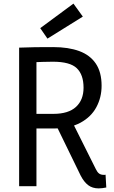

<svg xmlns="http://www.w3.org/2000/svg" viewBox="-20 -1032 630 1064"><path d="M86 0V-768Q130 -770 175.5 -770.5Q221 -771 275 -771Q359 -771 419 -749Q479 -727 511 -679.5Q543 -632 543 -557Q543 -492 514 -438Q485 -384 426 -352Q367 -320 277 -320H133V-401H276Q359 -401 401 -439.5Q443 -478 443 -546Q443 -618 405.5 -654Q368 -690 273 -690Q248 -690 217.5 -689Q187 -688 163 -687L182 -705V0ZM278 -365 371 -375 511 -95Q519 -78 529 -70.5Q539 -63 555 -63Q558 -63 560.5 -63Q563 -63 565 -64L569 7Q560 9 548 10.5Q536 12 527 12Q492 12 468.5 -6Q445 -24 427 -59ZM243 -818 203 -876 387 -1012 439 -940Z"/></svg>

Font: Yaldevi Medium
Style: Regular
Weight: 500
Designer: Sol Matas, Rajitha Manaperi, Kosala Senevirathne
Foundry: Mooniak
Version: Version 1.100